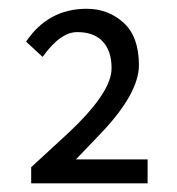

<svg xmlns="http://www.w3.org/2000/svg" viewBox="-20 -862 407 442"><path d="M40 -766.1Q90.8 -841.8 179.7 -841.8Q229 -841.8 264.6 -809.6Q299.8 -777.3 299.8 -712.4Q299.8 -647 212.4 -555.2Q186 -527.3 154.8 -495.1H319.8V-439.9H51.8V-477.1Q96.7 -518.6 131.8 -550.8Q238.3 -648.9 236.8 -706.1Q236.8 -744.1 216.8 -766.1Q196.8 -788.1 157.7 -788.1Q118.7 -788.1 78.1 -731Z"/></svg>

Font: SourceSansPro-Regular
Style: Regular
Weight: 400
Designer: Paul D. Hunt
Foundry: Adobe Systems Incorporated
Version: Version 1.050;PS Version 1.000;hotconv 1.0.70;makeotf.lib2.5